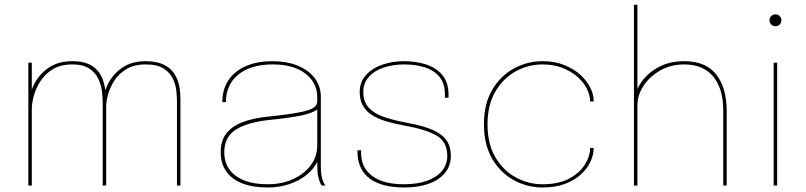

<svg xmlns="http://www.w3.org/2000/svg" viewBox="-20 -802 3486 830"><path d="M424 0V-263Q424 -296 424 -320Q424 -344 424 -359.5Q424 -379 420.8 -406.5Q417.5 -434 405.2 -460.8Q393 -487.5 366.2 -505.5Q339.5 -523.5 292.5 -523.5Q242 -523.5 208.2 -502.8Q174.5 -482 154.5 -450.8Q134.5 -419.5 126 -387Q117.5 -354.5 117.5 -331L103.5 -335.5Q103.5 -387.5 125.5 -433.8Q147.5 -480 189.8 -508.8Q232 -537.5 292 -537.5Q347 -537.5 379 -516.5Q411 -495.5 425 -456.2Q439 -417 439 -361.5Q439 -343 439 -317Q439 -291 439 -261.5V0ZM102.5 0V-531H117.5V0ZM745 0V-264Q745 -301 745 -323.5Q745 -346 745 -363Q745 -380.5 742.5 -407.2Q740 -434 728 -460.5Q716 -487 688.2 -505.2Q660.5 -523.5 610.5 -523.5Q559.5 -523.5 526 -503Q492.5 -482.5 473.5 -452.2Q454.5 -422 446.8 -392.2Q439 -362.5 439 -343.5L425 -346Q425 -393.5 446 -437.2Q467 -481 508.2 -509.2Q549.5 -537.5 610 -537.5Q660 -537.5 693.2 -519.8Q726.5 -502 743.2 -466Q760 -430 760 -375Q760 -356 760 -329.5Q760 -303 760 -275.5V0Z M1136.5 8.5Q1073.5 8.5 1028 -9Q982.5 -26.5 958.2 -60.8Q934 -95 934 -145Q934 -193 958 -224.5Q982 -256 1028.8 -274Q1075.5 -292 1143.5 -298.5Q1252 -309.5 1301.8 -322.5Q1351.5 -335.5 1351.5 -363Q1351.5 -367.5 1351.5 -372.2Q1351.5 -377 1351.5 -381.5Q1351.5 -444 1300.5 -483.8Q1249.5 -523.5 1158.5 -523.5Q1064 -523.5 1010.2 -479.5Q956.5 -435.5 956.5 -360.5H941Q941 -415 967.2 -454.8Q993.5 -494.5 1042.5 -516Q1091.5 -537.5 1158.5 -537.5Q1218.5 -537.5 1265.5 -518.8Q1312.5 -500 1339.8 -465.2Q1367 -430.5 1367 -381.5Q1367 -371.5 1367 -361Q1367 -350.5 1367 -340.5V-82Q1367 -66.5 1368.5 -52.8Q1370 -39 1373 -29Q1377 -16.5 1380.8 -9.5Q1384.5 -2.5 1386.5 0H1371Q1369 -1.5 1365.5 -8.8Q1362 -16 1358.5 -27.5Q1353.5 -44.5 1352.5 -61Q1351.5 -77.5 1351.5 -110L1353.5 -106.5Q1337.5 -72 1305.2 -46Q1273 -20 1229.5 -5.8Q1186 8.5 1136.5 8.5ZM1138 -5.5Q1197 -5.5 1245.2 -27Q1293.5 -48.5 1322.5 -86.5Q1351.5 -124.5 1351.5 -174V-336L1353.5 -330.5Q1331 -312 1276 -301.5Q1221 -291 1149.5 -284Q1053 -274.5 1001.2 -242.8Q949.5 -211 949.5 -144Q949.5 -78.5 999 -42Q1048.5 -5.5 1138 -5.5Z M1727.5 8.5Q1679 8.5 1642.2 -1Q1605.5 -10.5 1580.5 -28.5Q1555.5 -46.5 1542 -72.2Q1528.5 -98 1526 -130.5Q1525.5 -136 1525.5 -142Q1525.5 -148 1525.5 -152.5H1541Q1541 -148 1541 -141.8Q1541 -135.5 1541.5 -129.5Q1545.5 -71.5 1593 -38.5Q1640.5 -5.5 1726.5 -5.5Q1784 -5.5 1825.8 -20.5Q1867.5 -35.5 1890.5 -63Q1913.5 -90.5 1913.5 -128Q1913.5 -190 1865.8 -216.8Q1818 -243.5 1729 -259Q1685 -267 1649 -277.8Q1613 -288.5 1587.8 -304.8Q1562.5 -321 1548.8 -345.2Q1535 -369.5 1535 -404Q1535 -447 1561.5 -476.8Q1588 -506.5 1631.5 -522Q1675 -537.5 1726 -537.5Q1779.5 -537.5 1823.2 -523Q1867 -508.5 1893 -476.5Q1919 -444.5 1919 -392Q1919 -389.5 1919 -386Q1919 -382.5 1919 -379.5H1903.5Q1903.5 -382 1903.5 -385.5Q1903.5 -389 1903.5 -391.5Q1903.5 -442 1879 -470.8Q1854.5 -499.5 1814.5 -511.5Q1774.5 -523.5 1728 -523.5Q1680 -523.5 1639.5 -510.2Q1599 -497 1574.8 -470.2Q1550.5 -443.5 1550.5 -403.5Q1550.5 -362.5 1573.2 -337.2Q1596 -312 1636.8 -297.5Q1677.5 -283 1731 -273Q1780.5 -264 1817.5 -252.5Q1854.5 -241 1879.2 -224.8Q1904 -208.5 1916.5 -185Q1929 -161.5 1929 -128Q1929 -96 1914.8 -70.8Q1900.5 -45.5 1874 -27.8Q1847.5 -10 1810.5 -0.8Q1773.5 8.5 1727.5 8.5Z M2325.5 8.5Q2259.5 8.5 2201.5 -23Q2143.5 -54.5 2107.8 -115.5Q2072 -176.5 2072 -264.5Q2072 -353 2107.8 -413.8Q2143.5 -474.5 2201.5 -506Q2259.5 -537.5 2325.5 -537.5Q2377.5 -537.5 2418.5 -521.2Q2459.5 -505 2488 -479.2Q2516.5 -453.5 2531.5 -423.5Q2546.5 -393.5 2546.5 -366.5Q2546.5 -366 2546.5 -365.2Q2546.5 -364.5 2546.5 -363.5H2531Q2531 -366 2531 -369.2Q2531 -372.5 2530.5 -375Q2524.5 -416.5 2496 -450Q2467.5 -483.5 2423.5 -503.5Q2379.5 -523.5 2325.5 -523.5Q2264 -523.5 2209.8 -493.8Q2155.5 -464 2121.5 -406.2Q2087.5 -348.5 2087.5 -264.5Q2087.5 -180.5 2121.2 -122.8Q2155 -65 2209.5 -35.2Q2264 -5.5 2325.5 -5.5Q2395 -5.5 2440.5 -30Q2486 -54.5 2508.5 -90.8Q2531 -127 2531 -162.5H2546.5Q2546.5 -133.5 2532.8 -103.5Q2519 -73.5 2491.2 -48Q2463.5 -22.5 2422.2 -7Q2381 8.5 2325.5 8.5Z M3106.5 0V-206.5Q3106.5 -223.5 3106.5 -244.8Q3106.5 -266 3106.5 -287.2Q3106.5 -308.5 3106.5 -326Q3106.5 -418 3063.5 -470.8Q3020.5 -523.5 2937 -523.5Q2880.5 -523.5 2834.8 -497.8Q2789 -472 2762.2 -431.5Q2735.5 -391 2735.5 -346.5L2720.5 -349.5Q2720.5 -396.5 2747.5 -439.5Q2774.5 -482.5 2823.5 -510Q2872.5 -537.5 2937.5 -537.5Q3031.5 -537.5 3076.5 -479.8Q3121.5 -422 3121.5 -320.5Q3121.5 -293.5 3121.5 -261Q3121.5 -228.5 3121.5 -200V0ZM2720.5 0V-781.5H2735.5V0Z M3324.5 0V-531H3339.5V0ZM3332.5 -688.5Q3321.5 -688.5 3314 -696Q3306.5 -703.5 3306.5 -714.5Q3306.5 -725 3314 -732.5Q3321.5 -740 3332.5 -740Q3343 -740 3350.5 -732.5Q3358 -725 3358 -714.5Q3358 -703.5 3350.5 -696Q3343 -688.5 3332.5 -688.5Z"/></svg>

Font: Epilogue Thin
Style: Regular
Weight: 250
Designer: Tyler Finck
Foundry: Etcetera Type Co
Version: Version 2.111